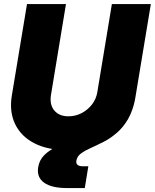

<svg xmlns="http://www.w3.org/2000/svg" viewBox="-20 -748 784 972"><path d="M317.9 11.7Q220.2 11.7 153.1 -23.2Q85.9 -58.1 56.2 -120.6Q26.4 -183.1 40 -265.1L116.7 -727.5H314L238.3 -269Q230 -218.8 254.6 -189Q279.3 -159.2 326.2 -159.2Q362.8 -159.2 394 -175.8Q425.3 -192.4 446.3 -220Q467.3 -247.6 472.7 -281.7L546.4 -727.5H743.7L665 -252.4Q651.4 -170.4 604.2 -111.1Q557.1 -51.8 483.9 -20Q410.6 11.7 317.9 11.7ZM319.8 204.1Q240.7 204.1 202.9 176.5Q165 148.9 173.3 98.6Q179.2 62 204.3 37.1Q229.5 12.2 266.8 -5.4Q304.2 -22.9 348.1 -38.1Q392.1 -53.2 436.3 -70.6Q480.5 -87.9 518.8 -112.1Q557.1 -136.2 584 -171.6Q610.8 -207 619.6 -258.8L665 -252.4Q653.3 -188 628.2 -145Q603 -102.1 570.6 -74.7Q538.1 -47.4 503.9 -29.8Q469.7 -12.2 439.9 1Q410.2 14.2 390.4 28.6Q370.6 43 366.7 64.9Q361.8 93.8 399.9 93.8H427.2L409.2 204.1Z"/></svg>

Font: Inter Display Black
Style: Italic
Weight: 900
Italic angle: -9.39999°
Designer: Rasmus Andersson
Foundry: rsms
Version: Version 4.000;git-a52131595